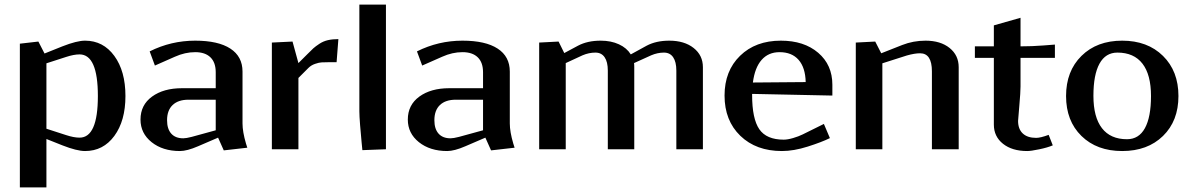

<svg xmlns="http://www.w3.org/2000/svg" viewBox="-20 -653 5208 840"><path d="M66.9 -461.9 147.9 -471.2 174.8 -418.9 252.9 -450.2Q316.4 -475.1 352.1 -475.1Q431.6 -475.1 480.2 -408.4Q528.8 -341.8 528.8 -232.9Q528.8 -124.5 480.2 -58.3Q431.6 7.8 352.1 7.8Q316.4 7.8 252.9 -17.1L183.1 -44.9V167H66.9ZM183.1 -376V-89.8L269 -62Q303.2 -50.8 328.1 -50.8Q408.2 -50.8 408.2 -232.9Q408.2 -415 328.1 -415Q303.2 -415 269 -403.8Z M834 -475.1Q934.6 -475.1 987.8 -440.4Q1041 -405.8 1041 -339.8V-112.8Q1041 -76.7 1056.2 -24.9L1062 -6.8L959 4.9L934.1 -50.8L846.7 -13.2Q798.3 7.8 767.1 7.8Q691.9 7.8 643.3 -31Q594.7 -69.8 594.7 -129.9Q594.7 -193.8 645.3 -230.5Q695.8 -267.1 775.9 -267.1H923.8V-336.9Q923.8 -379.9 900.6 -402.3Q877.4 -424.8 834 -424.8Q789.6 -424.8 745.1 -404.8L657.7 -366.2L634.8 -428.2Q728.5 -475.1 834 -475.1ZM923.8 -83V-216.8H804.7Q759.8 -216.8 735.4 -193.6Q710.9 -170.4 710.9 -127Q710.9 -88.9 729.2 -68.4Q747.6 -47.9 781.7 -47.9Q794.4 -47.9 818.8 -54.2Z M1452.6 -380.9H1420.4Q1398.9 -380.9 1387 -380.1Q1375 -379.4 1358.2 -373.5Q1341.3 -367.7 1329.6 -356L1285.6 -312V0H1169.4V-466.8L1259.8 -471.2L1285.6 -377L1323.7 -415Q1340.8 -432.6 1350.6 -441.4Q1360.4 -450.2 1377.4 -461.4Q1394.5 -472.7 1414.6 -477.3Q1434.6 -481.9 1460.4 -481.9Z M1668.5 -632.8V0L1565.4 3.9Q1565.4 2.9 1562 -30.8Q1558.6 -64.5 1555.4 -105.7Q1552.2 -147 1552.2 -166V-632.8Z M2003.4 -475.1Q2104 -475.1 2157.2 -440.4Q2210.4 -405.8 2210.4 -339.8V-112.8Q2210.4 -76.7 2225.6 -24.9L2231.4 -6.8L2128.4 4.9L2103.5 -50.8L2016.1 -13.2Q1967.8 7.8 1936.5 7.8Q1861.3 7.8 1812.7 -31Q1764.2 -69.8 1764.2 -129.9Q1764.2 -193.8 1814.7 -230.5Q1865.2 -267.1 1945.3 -267.1H2093.3V-336.9Q2093.3 -379.9 2070.1 -402.3Q2046.9 -424.8 2003.4 -424.8Q1959 -424.8 1914.6 -404.8L1827.1 -366.2L1804.2 -428.2Q1897.9 -475.1 2003.4 -475.1ZM2093.3 -83V-216.8H1974.1Q1929.2 -216.8 1904.8 -193.6Q1880.4 -170.4 1880.4 -127Q1880.4 -88.9 1898.7 -68.4Q1917 -47.9 1951.2 -47.9Q1963.9 -47.9 1988.3 -54.2Z M2338.9 -466.8 2423.8 -471.2 2448.7 -420.9 2508.8 -453.1Q2550.3 -475.1 2607.9 -475.1Q2653.3 -475.1 2687.7 -459.2Q2722.2 -443.4 2739.7 -415L2809.1 -453.1Q2850.6 -475.1 2908.2 -475.1Q2974.1 -475.1 3014.6 -443.1Q3055.2 -411.1 3055.2 -358.9V0H2939V-344.2Q2939 -382.3 2925 -402.6Q2911.1 -422.9 2884.8 -422.9Q2856.9 -422.9 2829.1 -411.1L2753.9 -377Q2754.9 -371.1 2754.9 -358.9V0H2639.2V-344.2Q2639.2 -382.3 2625.2 -402.6Q2611.3 -422.9 2585 -422.9Q2556.6 -422.9 2528.8 -411.1L2455.1 -377V0H2338.9Z M3273.9 -292 3504.9 -293.9Q3503.4 -357.4 3473.9 -391.1Q3444.3 -424.8 3390.6 -424.8Q3341.8 -424.8 3312 -390.9Q3282.2 -356.9 3273.9 -292ZM3270.5 -242.2V-237.8Q3270.5 -133.3 3302 -87.6Q3333.5 -42 3408.7 -42Q3425.8 -42 3450 -49.1Q3474.1 -56.2 3491.7 -64.9L3584.5 -110.8L3610.8 -48.8Q3575.2 -31.2 3513.9 -11.7Q3452.6 7.8 3400.9 7.8Q3288.1 7.8 3219 -58.8Q3149.9 -125.5 3149.9 -234.9Q3149.9 -342.8 3217.8 -408.9Q3285.6 -475.1 3396.5 -475.1Q3497.6 -475.1 3559.6 -422.1Q3621.6 -369.1 3621.6 -282.2V-234.9Z M3724.1 0V-466.8L3809.1 -471.2L3835.4 -419.9L3927.2 -456.1Q3975.6 -475.1 4029.3 -475.1Q4094.7 -475.1 4134.5 -443.1Q4174.3 -411.1 4174.3 -358.9V0H4057.1V-340.8Q4057.1 -419.9 4005.4 -419.9Q3981.4 -419.9 3947.3 -410.2L3840.3 -376V0Z M4328.1 -399.9H4245.1V-450.2H4328.1V-542L4444.8 -575.2V-450.2Q4495.6 -450.2 4545.2 -454.1Q4594.7 -458 4595.2 -458V-399.9H4444.8V-274.9Q4444.8 -250 4439.5 -189.7Q4434.1 -129.4 4434.1 -124Q4434.1 -88.4 4454.6 -69.1Q4475.1 -49.8 4513.2 -49.8Q4532.2 -49.8 4567.9 -63L4585.9 -17.1Q4563 -7.3 4526.6 0.2Q4490.2 7.8 4474.1 7.8Q4408.2 7.8 4368.2 -23.9Q4328.1 -55.7 4328.1 -107.9Z M4910.6 -43.9Q4962.4 -43.9 4989 -92.3Q5015.6 -140.6 5015.6 -232.9Q5015.6 -326.2 4978.3 -374.5Q4940.9 -422.9 4868.7 -422.9Q4816.9 -422.9 4790.3 -374.5Q4763.7 -326.2 4763.7 -233.9Q4763.7 -140.6 4801 -92.3Q4838.4 -43.9 4910.6 -43.9ZM4711.4 -408.4Q4778.8 -475.1 4889.6 -475.1Q5000.5 -475.1 5068.1 -408.4Q5135.7 -341.8 5135.7 -232.9Q5135.7 -124 5068.1 -58.1Q5000.5 7.8 4889.6 7.8Q4778.8 7.8 4711.4 -58.1Q4644 -124 4644 -232.9Q4644 -341.8 4711.4 -408.4Z"/></svg>

Font: Resagokr
Style: Bold
Weight: 600
Designer: gluk
Foundry: gluk
Version: Version 0.95